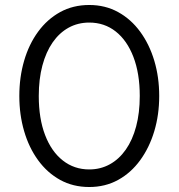

<svg xmlns="http://www.w3.org/2000/svg" viewBox="-20 -735 716 770"><path d="M338 15Q273 15 221.2 -13.5Q169.5 -42 132.8 -92.5Q96 -143 76.8 -209Q57.5 -275 57.5 -350Q57.5 -425.5 76.8 -491.5Q96 -557.5 132.8 -607.8Q169.5 -658 221.2 -686.5Q273 -715 338 -715Q402 -715 453.8 -686.5Q505.5 -658 542.2 -607.8Q579 -557.5 598.8 -491.5Q618.5 -425.5 618.5 -350Q618.5 -275 598.8 -209Q579 -143 542.2 -92.5Q505.5 -42 453.8 -13.5Q402 15 338 15ZM338 -55.5Q383 -55.5 420.2 -76Q457.5 -96.5 484.5 -135Q511.5 -173.5 526 -228Q540.5 -282.5 540.5 -350Q540.5 -440.5 515 -506.8Q489.5 -573 444 -608.8Q398.5 -644.5 338 -644.5Q292.5 -644.5 255.2 -624Q218 -603.5 191.2 -565Q164.5 -526.5 150 -472.2Q135.5 -418 135.5 -350Q135.5 -259.5 160.8 -193.5Q186 -127.5 231.8 -91.5Q277.5 -55.5 338 -55.5Z"/></svg>

Font: Geologica Thin Roman ExtraLight
Style: Regular
Weight: 250
Version: Version 1.010;gftools[0.9.28]